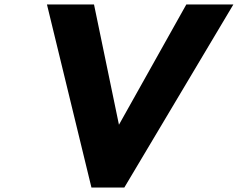

<svg xmlns="http://www.w3.org/2000/svg" viewBox="-20 -845 1071 865"><path d="M392 0H540L1031.5 -825H819.5L515.9 -283L403.5 -825H191.5Z"/></svg>

Font: Hussar Wysoki
Style: Obl
Weight: 700
Foundry: Cannot Into Space Fonts
Version: Version 0.92